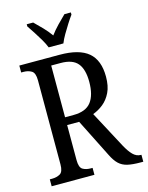

<svg xmlns="http://www.w3.org/2000/svg" viewBox="-135 -1014 843 1097"><g transform="rotate(-15 286.5 -465.5)"><path d="M31 0V-41H45Q72 -41 92 -52.5Q112 -64 112 -108V-605Q112 -649 92 -661Q72 -673 45 -673H31V-714H269Q385 -714 439 -668Q493 -622 493 -525Q493 -469 475 -432Q457 -395 428.5 -372Q400 -349 367 -337L482 -121Q503 -82 523.5 -61.5Q544 -41 570 -41H573V0H558Q510 0 480 -7Q450 -14 429.5 -33.5Q409 -53 391 -90L278 -315H207V-108Q207 -64 226 -52.5Q245 -41 273 -41H284V0ZM257 -361Q330 -361 361.5 -402Q393 -443 393 -521Q393 -595 363 -631Q333 -667 263 -667H207V-361ZM220 -771Q211 -794 195.5 -820.5Q180 -847 163 -873Q146 -899 133 -918V-931H171Q194 -909 219 -883Q244 -857 263 -830Q283 -857 308 -883Q333 -909 356 -931H394V-918Q380 -899 363.5 -873Q347 -847 331.5 -820.5Q316 -794 307 -771Z"/></g></svg>

Font: Noto Serif Sinhala Condensed
Style: Regular
Weight: 400
Width: 3
Designer: Jelle Bosma - Monotype Design Team
Foundry: Monotype Imaging Inc.
Version: Version 2.007; ttfautohint (v1.8.4.7-5d5b)